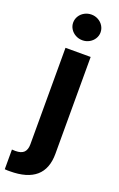

<svg xmlns="http://www.w3.org/2000/svg" viewBox="-206 -793 642 1037"><g transform="rotate(20 115.0 -274.0)"><path d="M201.2 -530.3V26.4Q201.2 199.2 2 199.2H-11.7Q-16.6 198.2 -27.3 198.2V85L-7.8 85.9Q26.4 85.9 41.5 70.6Q56.6 55.2 56.6 24.4V-530.3ZM48.8 -672.9Q48.8 -692.9 59.3 -710Q69.8 -727.1 88.1 -737.1Q106.4 -747.1 127.9 -747.1Q148.9 -747.1 167 -737.1Q185.1 -727.1 195.6 -710Q206.1 -692.9 206.1 -672.9Q206.1 -653.3 195.6 -636.5Q185.1 -619.6 167 -609.6Q148.9 -599.6 127.9 -599.6Q106.4 -599.6 88.1 -609.6Q69.8 -619.6 59.3 -636.5Q48.8 -653.3 48.8 -672.9Z"/></g></svg>

Font: WEMIX Pretendard
Style: Bold
Weight: 700
Designer: Base glyphs from Inter by Rasmus Andersson; Hangeul glyphs from Noto Sans CJK(Source Han Sans) by Jang Soo-young and Kan
Foundry: Kil Hyung-jin
Version: Version 1.000